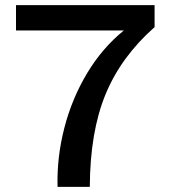

<svg xmlns="http://www.w3.org/2000/svg" viewBox="-20 -724 664 744"><path d="M42 -704H579V-619Q449 -504 389 -358.5Q329 -213 328 0H203Q200 -115 229.5 -229Q259 -343 318 -441Q377 -539 460 -606H42Z"/></svg>

Font: CBA Beacon Sans Bold
Style: Regular
Weight: 700
Designer: Wei Huang
Foundry: Wei Huang
Version: Version 1.002